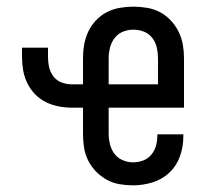

<svg xmlns="http://www.w3.org/2000/svg" viewBox="-20 -548 640 576"><path d="M379 8Q359 8 338.5 4.5Q318 1 300 -9Q282 -19 267.5 -34Q253 -49 244 -67.5Q235 -86 232 -106Q229 -126 229 -147V-225H195Q175 -225 155 -229Q135 -233 117 -242Q99 -251 85 -265.5Q71 -280 62 -298.5Q53 -317 49.5 -337Q46 -357 46 -377V-405H124V-377Q124 -361 127.5 -346Q131 -331 140.5 -318.5Q150 -306 165 -300.5Q180 -295 195 -295H229V-373Q229 -394 232.5 -414Q236 -434 244.5 -452.5Q253 -471 267.5 -486.5Q282 -502 300.5 -511.5Q319 -521 339.5 -524.5Q360 -528 380 -528Q401 -528 421.5 -524.5Q442 -521 460 -511.5Q478 -502 492.5 -486.5Q507 -471 516 -452.5Q525 -434 528.5 -414Q532 -394 532 -373V-225H306V-147Q306 -131 310 -115Q314 -99 323.5 -86.5Q333 -74 348 -67.5Q363 -61 379 -61Q395 -61 409.5 -66.5Q424 -72 434 -84Q444 -96 448 -111Q452 -126 452 -141V-145H530V-138Q530 -108 520 -79.5Q510 -51 488.5 -30.5Q467 -10 438 -1Q409 8 379 8ZM306 -295H454V-373Q454 -389 450.5 -405Q447 -421 437 -434Q427 -447 412 -453Q397 -459 380 -459Q364 -459 349 -453Q334 -447 324 -434Q314 -421 310 -405Q306 -389 306 -373Z"/></svg>

Font: Iosevka Extended
Style: Regular
Weight: 400
Width: 7
Monospace: yes
Designer: Belleve Invis
Foundry: Belleve Invis
Version: Version 32.5.0; ttfautohint (v1.8.4)